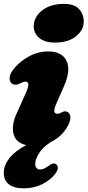

<svg xmlns="http://www.w3.org/2000/svg" viewBox="-24 -758 464 1017"><path d="M267.5 -532.5Q212 -532.5 183.2 -557.8Q154.5 -583 154.5 -619.5Q154.5 -650 173.5 -676.8Q192.5 -703.5 228.2 -720.5Q264 -737.5 314 -737.5Q369 -737.5 394.2 -710.5Q419.5 -683.5 419.5 -643.5Q419.5 -598 378 -565.2Q336.5 -532.5 267.5 -532.5ZM274.5 -209.5Q250.5 -155.5 279.5 -155.5Q285.5 -155.5 290.2 -157Q295 -158.5 304.5 -163.5Q323.5 -174.5 338.5 -161.5Q348.5 -153 348.8 -135Q349 -117 335.5 -91.5Q304 -34 245 -5.5Q202.5 21.5 182.5 54.2Q162.5 87 162.5 110.5Q162.5 125.5 170.2 132.8Q178 140 188 140Q206.5 140 230.5 122.5Q242 114 250.8 110Q259.5 106 269 109.5Q279 113 282 126.8Q285 140.5 268.5 162.5Q245 194.5 201 217Q157 239.5 102.5 239.5Q49 239.5 22.5 217.8Q-4 196 -4 158Q-4 118.5 24.5 81Q53 43.5 114.5 10.5Q59.5 -2 47.8 -48.2Q36 -94.5 63.5 -155.5L111 -261.5Q128 -299.5 126.2 -312.5Q124.5 -325.5 109.5 -325.5Q103 -325.5 96.8 -322.8Q90.5 -320 81 -315.5Q67.5 -309 57.2 -309.2Q47 -309.5 40 -314.5Q27.5 -323 27 -342Q26.5 -361 42 -383.5Q70 -424.5 121.8 -455Q173.5 -485.5 231.5 -485.5Q304 -485.5 328.2 -436Q352.5 -386.5 315 -301.5Z"/></svg>

Font: Fraunces 9pt S100 Black
Style: Italic
Weight: 900
Italic angle: -16°
Version: Version 1.000; ttfautohint (v1.8.3)